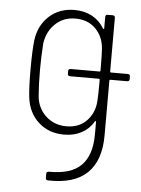

<svg xmlns="http://www.w3.org/2000/svg" viewBox="-52 -551 581 792"><g transform="rotate(5 239.0 -155.0)"><path d="M476 -256V-246Q476 -236 466 -236H397Q393 -236 393 -232V-5Q393 99 339 151Q285 203 177 200Q167 200 167 190V174Q167 164 177 164Q269 165 311 122.5Q353 80 353 -6V-58Q353 -61 351.5 -61Q350 -61 348 -59Q330 -28 298.5 -11Q267 6 226 6Q163 6 120.5 -32Q78 -70 70 -133Q65 -173 65 -250Q65 -330 70 -371Q78 -433 120 -471.5Q162 -510 225 -510Q266 -510 297.5 -493Q329 -476 348 -444Q350 -442 351.5 -442Q353 -442 353 -445V-492Q353 -502 363 -502H383Q393 -502 393 -492V-270Q393 -266 397 -266H466Q476 -266 476 -256ZM351 -142Q353 -166 353 -232Q353 -236 349 -236H230Q220 -236 220 -246V-256Q220 -266 230 -266H349Q353 -266 353 -270Q353 -337 351 -362Q347 -411 315 -443Q283 -475 232 -475Q182 -475 148.5 -443Q115 -411 108 -362Q104 -304 104 -252Q104 -192 108 -142Q113 -93 147.5 -61Q182 -29 233 -29Q284 -29 315.5 -61Q347 -93 351 -142Z"/></g></svg>

Font: Barlow Semi Condensed ExLight
Style: Regular
Weight: 275
Width: 4
Designer: Jeremy Tribby
Foundry: Tribby Type
Version: Version 1.408